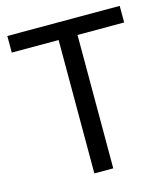

<svg xmlns="http://www.w3.org/2000/svg" viewBox="-107 -798 771 883"><g transform="rotate(-15 278.0 -357.0)"><path d="M323 0H233V-635H10V-714H545V-635H323Z"/></g></svg>

Font: Noto Sans Thaana
Style: Regular
Weight: 400
Designer: Monotype Design Team
Foundry: Monotype Imaging Inc.
Version: Version 2.001